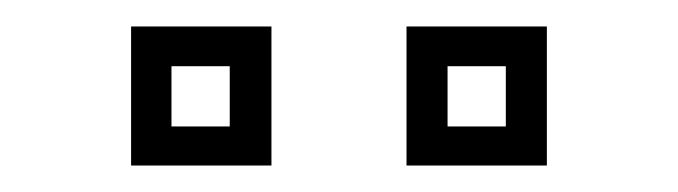

<svg xmlns="http://www.w3.org/2000/svg" viewBox="-20 -691 512 145"><path d="M287 -566V-671H393V-566ZM79 -566V-671H185V-566ZM109.5 -595.5H153.5V-641H109.5ZM318 -595.5H362V-641H318Z"/></svg>

Font: Tourney Thin
Style: Regular
Weight: 400
Version: Version 1.015